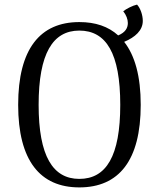

<svg xmlns="http://www.w3.org/2000/svg" viewBox="-20 -802 691 835"><path d="M601 -711C601 -736 591 -766 576 -782C557 -778 528 -763 516 -753C529 -737 536 -718 536 -702C536 -680 525 -661 494 -648C451 -687 395 -706 325 -706C154 -706 59 -589 59 -346C59 -104 154 13 325 13C497 13 592 -104 592 -346C592 -470 567 -560 520 -620C568 -640 601 -670 601 -711ZM325 -24C210 -24 148 -123 148 -346C148 -570 210 -669 325 -669C442 -669 503 -570 503 -346C503 -123 442 -24 325 -24Z"/></svg>

Font: Arima Koshi
Style: Regular
Weight: 400
Designer: Joana Correia and Natanael Gama
Foundry: NDISCOVER
Version: Version 1.019;PS 001.019;hotconv 1.0.88;makeotf.lib2.5.64775